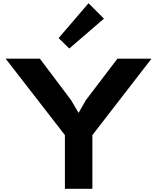

<svg xmlns="http://www.w3.org/2000/svg" viewBox="-20 -1175 978 1195"><path d="M627 -1059 411 -873 345 -938 531 -1155ZM923 -810 555 -334V0H384V-334L15 -810H228L423 -551L468 -474H470L514 -551L711 -810Z"/></svg>

Font: TypoPRO Sinkin Sans
Style: 700 Bold
Weight: 700
Designer: Keith Bates
Foundry: K-Type
Version: Sinkin Sans (version 1.0)  by Keith Bates   •   © 2014   www